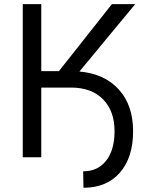

<svg xmlns="http://www.w3.org/2000/svg" viewBox="-20 -747 719 912"><path d="M88.1 0V-727.3H176.1V-409.1H259.9L511.4 -727.3H622.2L357.2 -407.3Q476.9 -396.7 544.6 -321.7Q612.2 -246.8 612.2 -123.6Q612.2 1.4 549.4 73.2Q486.5 144.9 376.4 144.9L375 66.8Q444.6 66.8 484.4 16Q524.1 -34.8 524.1 -123.6Q524.1 -220.2 469.1 -275.6Q414.1 -331 318.2 -331H176.1V0Z"/></svg>

Font: Inter UI
Style: Regular
Weight: 400
Designer: Rasmus Andersson
Foundry: rsms
Version: 3.2;8d6f07862